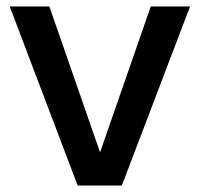

<svg xmlns="http://www.w3.org/2000/svg" viewBox="-20 -571 616 591"><path d="M288 -102 444 -551H565L355 0H219L10 -551H132Z"/></svg>

Font: IBM-Poppins
Style: Poppins-Medium
Weight: 500
Designer: Mike Abbink, Paul van der Laan, Pieter van Rosmalen, Ben Mitchell, Mark Frömberg
Foundry: Bold Monday
Version: Version 1.1